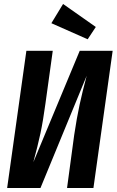

<svg xmlns="http://www.w3.org/2000/svg" viewBox="-20 -948 588 968"><path d="M451 0H318L354 -267Q367 -354 381.5 -421Q396 -488 417 -566L184 0H16L113 -692H246L209 -425Q197 -337 184 -276Q171 -215 148 -130L382 -692H548ZM298 -928 463 -812 422 -750 239 -831Z"/></svg>

Font: Fira Sans Extra Condensed SemiBold
Style: Italic
Weight: 600
Width: 3
Italic angle: -8°
Designer: Carrois Corporate & Edenspiekermann AG
Foundry: Carrois Corporate GbR & Edenspiekermann AG
Version: Version 4.203